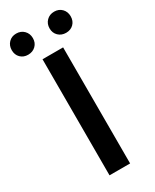

<svg xmlns="http://www.w3.org/2000/svg" viewBox="-237 -882 756 937"><g transform="rotate(-30 141.0 -413.5)"><path d="M83 0V-654H199V0ZM34 -708Q8 -708 -8.5 -724.5Q-25 -741 -25 -767Q-25 -793 -8.5 -810Q8 -827 34 -827Q60 -827 77 -810Q94 -793 94 -767Q94 -741 77 -724.5Q60 -708 34 -708ZM248 -708Q222 -708 205 -724.5Q188 -741 188 -767Q188 -793 205 -810Q222 -827 248 -827Q274 -827 290.5 -810Q307 -793 307 -767Q307 -741 290.5 -724.5Q274 -708 248 -708Z"/></g></svg>

Font: TT Toshiba Sans Medium
Style: Regular
Weight: 500
Designer: Paul D. Hunt
Foundry: Toshiba Corporation
Version: Version 2.020;PS 2.000;hotconv 1.0.86;makeotf.lib2.5.63406